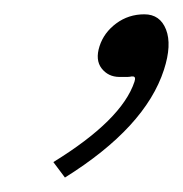

<svg xmlns="http://www.w3.org/2000/svg" viewBox="-20 -98 254 267"><path d="M208 -1Q182.1 79.1 70.3 148.9L54.2 127.4Q149.4 68.8 167 15.6Q169.4 8.3 164.6 8.3H162.6Q161.1 9.3 145.8 9Q130.4 8.8 121.3 -2.9Q112.3 -14.6 118.4 -33.7Q124.5 -52.7 141.6 -65.4Q158.7 -78.1 180.7 -78.1Q202.6 -78.1 210.9 -56.9Q219.2 -35.6 208 -1Z"/></svg>

Font: RIT Rachana
Style: Italic
Weight: 400
Designer: Hussain KH
Version: 1.5.2